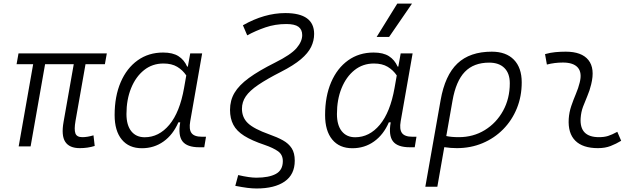

<svg xmlns="http://www.w3.org/2000/svg" viewBox="-20 -815 3556 1069"><path d="M424.3 9.8Q366.2 9.8 343.3 -25.4Q320.3 -60.5 334 -136.7L390.6 -457.5H231L150.4 0H84L164.6 -457.5H72.3L83 -517.6H574.7L564 -457.5H456.1L400.4 -141.6Q392.1 -94.2 399.7 -72.8Q407.2 -51.3 438.5 -51.3Q466.3 -51.3 500.5 -61.5L507.3 -2.4Q468.8 9.8 424.3 9.8Z M1025.9 -444.3 1039.1 -517.6H1105.5L1039.1 -139.6Q1031.2 -95.2 1046.1 -74.5Q1061 -53.7 1104 -53.7H1127L1117.2 4.9H1089.8Q1021.5 4.9 996.1 -28.1Q970.7 -61 983.4 -133.8H973.1Q943.4 -64.9 890.6 -27.3Q837.9 10.3 770 10.3Q697.8 10.3 658 -38.1Q618.2 -86.4 618.2 -174.3Q618.2 -278.8 651.9 -357.2Q685.5 -435.5 746.3 -479Q807.1 -522.5 888.2 -522.5Q941.9 -522.5 973.6 -502.2Q1005.4 -481.9 1022 -444.3ZM890.1 -461.4Q828.1 -461.4 782 -424.6Q735.8 -387.7 710 -324.2Q684.1 -260.7 684.1 -180.2Q684.1 -118.2 710.9 -84.5Q737.8 -50.8 785.6 -50.8Q864.7 -50.8 922.9 -120.4Q981 -189.9 1004.9 -325.7L1017.1 -395Q997.1 -424.8 966.6 -443.1Q936 -461.4 890.1 -461.4Z M1408.7 234.4Q1384.8 234.4 1357.4 231Q1330.1 227.5 1290 219.7L1306.2 159.7Q1369.1 174.3 1407.2 174.3Q1477.1 174.3 1515.9 153.3Q1554.7 132.3 1554.7 82Q1554.7 46.4 1528.1 27.3Q1501.5 8.3 1453.1 -8.3Q1381.8 -32.2 1339.6 -58.8Q1297.4 -85.4 1279.1 -120.4Q1260.7 -155.3 1260.7 -203.1Q1260.7 -255.9 1285.6 -298.1Q1310.5 -340.3 1365.5 -380.6Q1420.4 -420.9 1511.2 -466.3Q1599.6 -510.3 1631.1 -547.1Q1662.6 -584 1662.6 -619.6Q1662.6 -650.4 1641.8 -665.8Q1621.1 -681.2 1574.2 -681.2Q1512.2 -681.2 1458 -662.6Q1403.8 -644 1356.4 -618.2L1332.5 -674.3Q1452.1 -742.2 1568.4 -742.2Q1729 -742.2 1729 -626Q1729 -588.4 1712.2 -553.7Q1695.3 -519 1655.3 -485.1Q1615.2 -451.2 1544.4 -415Q1465.8 -375 1418 -342.5Q1370.1 -310.1 1348.6 -278.6Q1327.1 -247.1 1327.1 -209.5Q1327.1 -160.6 1360.6 -128.9Q1394 -97.2 1479 -66.9Q1523.4 -51.3 1555.2 -33.7Q1586.9 -16.1 1604 10.3Q1621.1 36.6 1621.1 79.6Q1621.1 156.7 1564.9 195.6Q1508.8 234.4 1408.7 234.4Z M2197.8 -444.3 2210.9 -517.6H2277.3L2210.9 -139.6Q2203.1 -95.2 2218 -74.5Q2232.9 -53.7 2275.9 -53.7H2298.8L2289.1 4.9H2261.7Q2193.4 4.9 2168 -28.1Q2142.6 -61 2155.3 -133.8H2145Q2115.2 -64.9 2062.5 -27.3Q2009.8 10.3 1941.9 10.3Q1869.6 10.3 1829.8 -38.1Q1790 -86.4 1790 -174.3Q1790 -278.8 1823.7 -357.2Q1857.4 -435.5 1918.2 -479Q1979 -522.5 2060.1 -522.5Q2113.8 -522.5 2145.5 -502.2Q2177.2 -481.9 2193.8 -444.3ZM2062 -461.4Q2000 -461.4 1953.9 -424.6Q1907.7 -387.7 1881.8 -324.2Q1856 -260.7 1856 -180.2Q1856 -118.2 1882.8 -84.5Q1909.7 -50.8 1957.5 -50.8Q2036.6 -50.8 2094.7 -120.4Q2152.8 -189.9 2176.8 -325.7L2189 -395Q2168.9 -424.8 2138.4 -443.1Q2107.9 -461.4 2062 -461.4ZM2077.1 -609.4 2191.9 -794.9H2273.9L2146.5 -609.4Z M2718.3 -527.3Q2797.4 -527.3 2841.1 -482.7Q2884.8 -438 2884.8 -356.4Q2884.8 -278.3 2857.7 -211.7Q2830.6 -145 2781.5 -95.2Q2732.4 -45.4 2666.5 -17.8Q2600.6 9.8 2523.4 9.8Q2490.2 9.8 2453.6 4.4L2415 224.6H2348.1L2433.1 -256.8Q2457.5 -396 2526.9 -461.7Q2596.2 -527.3 2718.3 -527.3ZM2464.8 -57.6Q2493.2 -51.3 2534.2 -51.3Q2615.2 -51.3 2679.4 -90.8Q2743.7 -130.4 2781 -198.2Q2818.4 -266.1 2818.4 -351.6Q2818.4 -406.7 2788.3 -436.5Q2758.3 -466.3 2703.6 -466.3Q2617.7 -466.3 2568.1 -415Q2518.6 -363.8 2499.5 -254.9Z M3417 -81.1 3438.5 -31.2Q3410.6 -14.2 3379.9 -2.2Q3349.1 9.8 3309.1 9.8Q3224.6 9.8 3183.1 -31.7Q3141.6 -73.2 3146.5 -153.3Q3148.9 -189.9 3160.6 -224.6Q3172.4 -259.3 3186.3 -292Q3200.2 -324.7 3207.5 -355Q3221.7 -410.2 3197.3 -438.5Q3172.9 -466.8 3114.3 -466.8Q3067.9 -466.8 3024.9 -455.6L3014.6 -513.7Q3043.5 -522 3072.3 -524.7Q3101.1 -527.3 3129.9 -527.3Q3218.8 -527.3 3256.1 -480.7Q3293.5 -434.1 3271.5 -345.2Q3263.2 -310.5 3250.2 -280.5Q3237.3 -250.5 3226.3 -221.2Q3215.3 -191.9 3212.9 -157.7Q3205.6 -51.3 3314.9 -51.3Q3343.8 -51.3 3365.5 -58.1Q3387.2 -64.9 3417 -81.1Z"/></svg>

Font: Cascadia Code PL Light
Style: Italic
Weight: 300
Italic angle: -10°
Monospace: yes
Designer: Aaron Bell
Foundry: Saja Typeworks
Version: Version 2404.023; ttfautohint (v1.8.4)